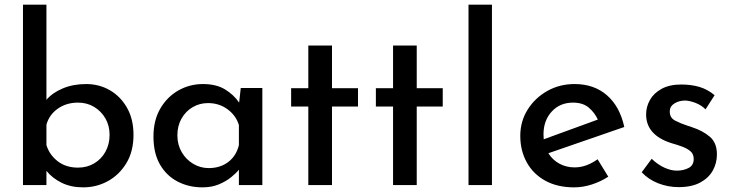

<svg xmlns="http://www.w3.org/2000/svg" viewBox="-20 -797 3157 827"><path d="M338 10Q286 10 246 -9.5Q206 -29 180 -61V0H79V-777H180V-367Q205 -397 250 -416Q295 -435 351 -435Q407 -435 453 -408.5Q499 -382 527 -333Q555 -284 555 -216Q555 -145 524.5 -94.5Q494 -44 445 -17Q396 10 338 10ZM316 -75Q355 -75 386 -93.5Q417 -112 434.5 -144Q452 -176 452 -216Q452 -256 434 -287Q416 -318 385.5 -336.5Q355 -355 316 -355Q266 -355 229 -329Q192 -303 180 -260V-172Q193 -130 228.5 -102.5Q264 -75 316 -75Z M852 10Q793 10 745 -15Q697 -40 669 -88.5Q641 -137 641 -209Q641 -279 670.5 -329.5Q700 -380 748.5 -407.5Q797 -435 854 -435Q912 -435 950 -411.5Q988 -388 1010 -355L1017 -418H1110V0H1009V-66Q998 -52 976 -34Q954 -16 923 -3Q892 10 852 10ZM879 -73Q929 -73 963.5 -99.5Q998 -126 1009 -172V-258Q997 -299 960.5 -326Q924 -353 876 -353Q840 -353 810 -335.5Q780 -318 762 -286.5Q744 -255 744 -214Q744 -174 762.5 -142Q781 -110 812 -91.5Q843 -73 879 -73Z M1308 -601H1410V-417H1522V-338H1410V0H1308V-338H1234V-417H1308Z M1673 -601H1775V-417H1887V-338H1775V0H1673V-338H1599V-417H1673Z M1998 -777H2099V0H1998Z M2453 10Q2381 10 2329 -18.5Q2277 -47 2249 -97.5Q2221 -148 2221 -212Q2221 -274 2252.5 -324.5Q2284 -375 2337 -405Q2390 -435 2455 -435Q2539 -435 2594.5 -386.5Q2650 -338 2669 -250L2342 -137Q2360 -108 2389.5 -92Q2419 -76 2455 -76Q2482 -76 2507 -85.5Q2532 -95 2554 -111L2600 -36Q2568 -15 2529.5 -2.5Q2491 10 2453 10ZM2322 -197 2555 -282Q2542 -311 2516.5 -333Q2491 -355 2448 -355Q2392 -355 2356.5 -316.5Q2321 -278 2321 -218Q2321 -207 2322 -197Z M2903 9Q2857 9 2815 -7.5Q2773 -24 2744 -55L2787 -113Q2813 -88 2841.5 -75Q2870 -62 2895 -62Q2924 -62 2946 -73.5Q2968 -85 2968 -112Q2968 -134 2953.5 -146Q2939 -158 2917 -166Q2895 -174 2870 -181Q2763 -216 2763 -304Q2763 -337 2779.5 -366.5Q2796 -396 2830 -414.5Q2864 -433 2914 -433Q2958 -433 2993 -422.5Q3028 -412 3058 -387L3019 -326Q3001 -344 2976.5 -353.5Q2952 -363 2932 -364Q2905 -364 2885 -351.5Q2865 -339 2865 -318Q2864 -290 2888 -277.5Q2912 -265 2943 -255Q2947 -254 2951.5 -252.5Q2956 -251 2961 -249Q3007 -234 3037.5 -208Q3068 -182 3068 -132Q3068 -94 3050 -62Q3032 -30 2995.5 -10.5Q2959 9 2903 9Z"/></svg>

Font: Reem Kufi Ink
Style: Regular
Weight: 400
Designer: Khaled Hosny
Version: Version 1.7